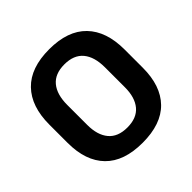

<svg xmlns="http://www.w3.org/2000/svg" viewBox="-173 -803 968 968"><g transform="rotate(-45 311.0 -318.5)"><path d="M311 14.5Q178.5 14.5 110.8 -54.8Q43 -124 43 -253V-383Q43 -512.5 110.8 -582.5Q178.5 -652.5 311 -652.5Q443.5 -652.5 511.2 -582.5Q579 -512.5 579 -383V-253Q579 -124 511.5 -54.8Q444 14.5 311 14.5ZM311 -94.5Q378.5 -94.5 412 -134.5Q445.5 -174.5 445.5 -247V-389Q445.5 -464 412 -504.2Q378.5 -544.5 311 -544.5Q244 -544.5 210.5 -504.2Q177 -464 177 -389V-247Q177 -174.5 210.5 -134.5Q244 -94.5 311 -94.5Z"/></g></svg>

Font: Anek Odia Medium SemiBold
Style: Regular
Weight: 600
Version: Version 1.003